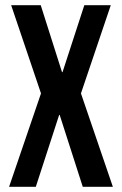

<svg xmlns="http://www.w3.org/2000/svg" viewBox="-20 -720 470 740"><path d="M305 -700H407L292 -360L415 0H299L210 -277H208L118 0H15L138 -360L23 -700H137L219 -442H221Z"/></svg>

Font: Bebas Neue
Style: Regular
Weight: 400
Designer: Ryoichi Tsunekawa
Foundry: Ryoichi Tsunekawa
Version: Version 1.400